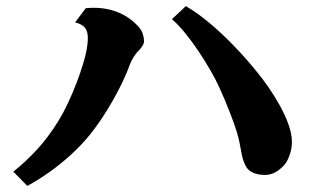

<svg xmlns="http://www.w3.org/2000/svg" viewBox="-20 -692 1030 632"><path d="M591.8 -671.9Q631.8 -648.4 672.4 -614Q712.9 -579.6 750.5 -540.5Q788.1 -501.5 818.8 -463.9Q842.3 -436 864 -404.5Q885.7 -373 903.1 -341.1Q920.4 -309.1 930.7 -279.3Q940.9 -249.5 940.9 -225.1Q940.9 -204.1 934.1 -183.8Q927.2 -163.6 918.9 -152.8Q906.7 -137.7 889.9 -127Q873 -116.2 852.1 -116.2Q828.1 -116.2 811.3 -124.3Q794.4 -132.3 787.1 -148.9Q779.3 -165.5 775.9 -183.1Q772.5 -200.7 768.1 -224.1Q765.1 -239.7 758.1 -262Q751 -284.2 741.5 -309.3Q731.9 -334.5 721.7 -359.1Q711.4 -383.8 702.1 -403.8Q690.9 -428.7 673.1 -459.7Q655.3 -490.7 634 -522.5Q612.8 -554.2 590.1 -582.3Q567.4 -610.4 545.9 -628.9ZM262.2 -665Q316.9 -670.4 361.6 -654.1Q406.2 -637.7 436 -604Q446.8 -591.8 450.4 -578.9Q454.1 -565.9 454.1 -557.1Q454.1 -549.3 449.2 -541.5Q444.3 -533.7 437 -525.9Q427.7 -517.1 419.4 -503.4Q411.1 -489.7 407.2 -479Q395 -445.3 374.8 -405Q354.5 -364.7 329.6 -324.7Q304.7 -284.7 277.8 -251Q250.5 -216.8 216.1 -185.1Q181.6 -153.3 144 -126.5Q106.4 -99.6 69.8 -80.1L23.9 -127Q64.5 -159.2 101.6 -199.5Q138.7 -239.7 172.9 -294.9Q188.5 -320.3 203.6 -352.5Q218.8 -384.8 231.4 -417.7Q244.1 -450.7 252.9 -479.7Q261.7 -508.8 265.1 -527.8Q270.5 -558.6 268.6 -576.7Q266.6 -594.7 256.3 -604.2Q246.1 -613.8 227.1 -618.2Z"/></svg>

Font: BIZ UDPMincho
Style: Bold
Weight: 700
Designer: TypeBank Co., Ltd.
Foundry: Morisawa Inc.
Version: Version 1.06